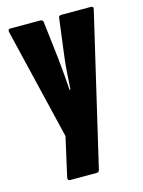

<svg xmlns="http://www.w3.org/2000/svg" viewBox="-106 -560 603 809"><g transform="rotate(-15 195.5 -156.0)"><path d="M98 185Q86 185 89 170L127 1L11 -483Q8 -497 20 -497H150Q162 -497 163 -486L182 -323Q185 -294 188.5 -254.5Q192 -215 194 -183H198Q200 -215 202.5 -254.5Q205 -294 209 -323L230 -487Q231 -497 242 -497H371Q377 -497 379.5 -494Q382 -491 380 -483L226 175Q224 185 213 185Z"/></g></svg>

Font: Sofia Sans Extra Condensed Black
Style: Regular
Weight: 900
Designer: Botio Nikoltchev, Ani Petrova
Foundry: lettersoup
Version: Version 4.101